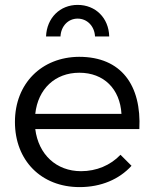

<svg xmlns="http://www.w3.org/2000/svg" viewBox="-20 -761 628 784"><path d="M297 -685C336 -685 366 -654 368 -612H426C424 -688 370 -741 297 -741C225 -741 171 -688 168 -612H227C229 -654 258 -685 297 -685ZM303 -529C150 -528 41 -420 41 -263C41 -106 148 3 305 3C393 3 467 -29 517 -84L472 -129C431 -86 374 -62 311 -62C210 -62 137 -130 124 -234H549C558 -412 476 -529 303 -529ZM124 -296C135 -398 205 -464 304 -464C404 -464 470 -398 476 -296Z"/></svg>

Font: Juman Normal
Style: Regular
Weight: 300
Designer: Bandar Raffah (Arabic) Julieta Ulanovsky (Latin)
Foundry: Caramella
Version: Version 5.022;PS 005.022;hotconv 1.0.88;makeotf.lib2.5.64775